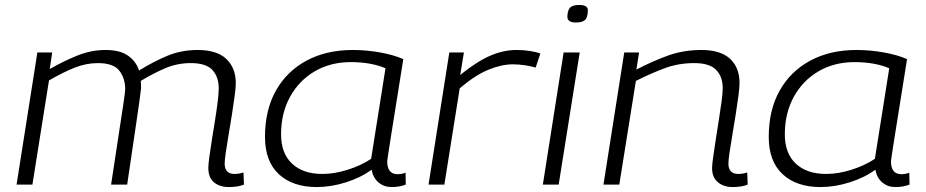

<svg xmlns="http://www.w3.org/2000/svg" viewBox="-20 -746 3741 776"><path d="M905 10Q868 10 845 -9Q822 -28 822 -67Q822 -81 826 -111.5Q830 -142 836.5 -182Q843 -222 849.5 -262.5Q856 -303 860 -336.5Q864 -370 864 -389Q864 -435 838.5 -463Q813 -491 751 -491Q697 -491 648.5 -470.5Q600 -450 549 -419Q550 -413 550 -404Q550 -395 550 -388Q547 -359 532 -257.5Q517 -156 494 0H429Q445 -107 458 -190.5Q471 -274 478.5 -325Q486 -376 486 -386Q486 -429 462.5 -460Q439 -491 375 -491Q328 -491 280.5 -472Q233 -453 178 -421L111 0H47L131 -534H191L181 -467Q239 -500 294 -522Q349 -544 407 -544Q465 -544 497.5 -521Q530 -498 542 -461Q600 -497 656.5 -520.5Q713 -544 779 -544Q857 -544 895 -507.5Q933 -471 933 -410Q933 -393 928.5 -359Q924 -325 917.5 -283.5Q911 -242 904 -201.5Q897 -161 892.5 -129.5Q888 -98 888 -85Q888 -43 928 -43Q947 -43 964 -49L966 0Q952 6 935.5 8Q919 10 905 10Z M1563 10Q1532 10 1510 -8.5Q1488 -27 1482 -60Q1438 -28 1378 -9Q1318 10 1260 10Q1163 10 1107 -42Q1051 -94 1051 -193Q1051 -301 1095 -379.5Q1139 -458 1219 -501Q1299 -544 1406 -544Q1461 -544 1516.5 -534Q1572 -524 1610 -507Q1579 -313 1562 -206.5Q1545 -100 1545 -94Q1545 -42 1587 -42Q1604 -42 1619 -48L1620 0Q1595 10 1563 10ZM1480 -104 1538 -470Q1511 -482 1475 -488.5Q1439 -495 1398 -495Q1316 -495 1252.5 -458Q1189 -421 1152.5 -355Q1116 -289 1116 -203Q1116 -126 1160.5 -84.5Q1205 -43 1283 -43Q1332 -43 1385.5 -60Q1439 -77 1480 -104Z M1855 -534 1840 -443Q1908 -498 1961.5 -521Q2015 -544 2068 -544Q2096 -544 2121.5 -540Q2147 -536 2164 -530L2145 -473Q2124 -479 2100 -482.5Q2076 -486 2053 -486Q2007 -486 1953.5 -464Q1900 -442 1838 -389L1776 0H1712L1796 -534Z M2321 -726Q2357 -726 2356 -703Q2355 -673 2343 -664Q2331 -655 2307 -655Q2273 -655 2273 -679Q2274 -706 2285 -716Q2296 -726 2321 -726ZM2174 0 2258 -534H2323L2238 0Z M2503 -534H2563L2552 -465Q2620 -500 2681.5 -522Q2743 -544 2815 -544Q2892 -544 2930.5 -508.5Q2969 -473 2969 -410Q2969 -393 2964.5 -359Q2960 -325 2953.5 -283.5Q2947 -242 2940 -201Q2933 -160 2928.5 -129Q2924 -98 2924 -85Q2924 -43 2964 -43Q2983 -43 3000 -49L3002 0Q2988 6 2971.5 8Q2955 10 2941 10Q2905 10 2881.5 -9.5Q2858 -29 2858 -66Q2858 -81 2862.5 -112Q2867 -143 2873 -182.5Q2879 -222 2885.5 -262.5Q2892 -303 2896.5 -337Q2901 -371 2901 -390Q2901 -436 2874.5 -463.5Q2848 -491 2786 -491Q2723 -491 2668.5 -471Q2614 -451 2550 -419L2483 0H2419Z M3599 10Q3568 10 3546 -8.5Q3524 -27 3518 -60Q3474 -28 3414 -9Q3354 10 3296 10Q3199 10 3143 -42Q3087 -94 3087 -193Q3087 -301 3131 -379.5Q3175 -458 3255 -501Q3335 -544 3442 -544Q3497 -544 3552.5 -534Q3608 -524 3646 -507Q3615 -313 3598 -206.5Q3581 -100 3581 -94Q3581 -42 3623 -42Q3640 -42 3655 -48L3656 0Q3631 10 3599 10ZM3516 -104 3574 -470Q3547 -482 3511 -488.5Q3475 -495 3434 -495Q3352 -495 3288.5 -458Q3225 -421 3188.5 -355Q3152 -289 3152 -203Q3152 -126 3196.5 -84.5Q3241 -43 3319 -43Q3368 -43 3421.5 -60Q3475 -77 3516 -104Z"/></svg>

Font: Georama Expanded Light
Style: Italic
Weight: 300
Width: 7
Italic angle: -9°
Designer: Jean-Baptiste Levee
Foundry: Production Type
Version: Version 1.000